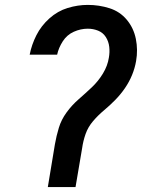

<svg xmlns="http://www.w3.org/2000/svg" viewBox="-20 -763 616 783"><path d="M175 0H288L315 -159Q319 -188 329 -216.5Q339 -245 359.5 -269Q380 -293 404 -313Q428 -333 450 -355.5Q472 -378 489.5 -403.5Q507 -429 518.5 -457Q530 -485 535 -514Q543 -560 534 -604.5Q525 -649 497 -682.5Q469 -716 426.5 -729.5Q384 -743 338 -743Q297 -743 256 -730.5Q215 -718 181.5 -688Q148 -658 128.5 -619.5Q109 -581 101 -540H213Q219 -568 236 -594.5Q253 -621 281 -633.5Q309 -646 338 -646Q360 -646 380 -638Q400 -630 411.5 -612Q423 -594 425.5 -572Q428 -550 424 -528Q419 -495 400 -463.5Q381 -432 354.5 -407Q328 -382 300.5 -358Q273 -334 251.5 -304.5Q230 -275 220 -242Q210 -209 204 -175Z"/></svg>

Font: Iosevka Sparkle Semibold
Style: Italic
Weight: 600
Italic angle: -9°
Designer: Belleve Invis
Foundry: Belleve Invis
Version: Version 4.5.0; ttfautohint (v1.8.3)